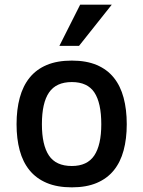

<svg xmlns="http://www.w3.org/2000/svg" viewBox="-20 -786 613 821"><path d="M522 -254.9Q522 -192.4 508.5 -142.6Q495.1 -92.8 466.6 -57.6Q438 -22.5 393.6 -3.7Q349.1 15.1 287.1 15.1Q224.6 15.1 179.7 -3.9Q134.8 -22.9 106.2 -58.1Q77.6 -93.3 64.2 -143.1Q50.8 -192.9 50.8 -254.9Q50.8 -317.9 64.5 -368.2Q78.1 -418.5 106.7 -453.9Q135.3 -489.3 179.9 -508.1Q224.6 -526.9 287.1 -526.9Q349.1 -526.9 393.6 -508.1Q438 -489.3 466.6 -453.9Q495.1 -418.5 508.5 -368.2Q522 -317.9 522 -254.9ZM413.1 -254.9Q413.1 -346.2 383.5 -390.6Q354 -435.1 287.1 -435.1Q220.2 -435.1 189.7 -390.6Q159.2 -346.2 159.2 -254.9Q159.2 -166 189.2 -121.1Q219.2 -76.2 287.1 -76.2Q353 -76.2 383.1 -121.1Q413.1 -166 413.1 -254.9ZM317.9 -589.8H233.9L322.8 -766.1H458Z"/></svg>

Font: Clear Sans Medium
Style: Regular
Weight: 500
Foundry: Intel Corporation
Version: Version 1.00